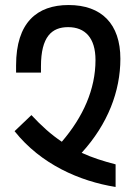

<svg xmlns="http://www.w3.org/2000/svg" viewBox="-20 -744 548 764"><path d="M440 0V-90C390 -103 346 -117 305 -136C409 -250 459 -381 459 -510C459 -649 384 -724 253 -724C127 -724 44 -654 44 -484V-455H143V-480C143 -598 186 -636 251 -636C319 -636 360 -593 360 -505C360 -389 311 -279 226 -180C184 -208 145 -243 105 -286L38 -222C143 -90 297 -23 440 0Z"/></svg>

Font: Noto Sans Armenian ExtraCondensed Medium
Style: Regular
Weight: 500
Width: 2
Designer: Monotype Design Team
Foundry: Monotype Imaging Inc.
Version: Version 2.008